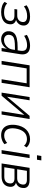

<svg xmlns="http://www.w3.org/2000/svg" viewBox="1286 -2020 742 3354"><g transform="rotate(90 1657.0 -343.0)"><path d="M190 8Q133 8 85.5 -8Q38 -24 13 -53L39 -97Q66 -70 107 -56.5Q148 -43 195 -43Q263 -43 301 -67Q339 -91 344 -138Q350 -180 326 -202Q302 -224 251 -224H138L145 -273H254Q298 -273 328.5 -297Q359 -321 364 -362Q370 -402 344 -424Q318 -446 260 -446Q214 -446 172 -432.5Q130 -419 91 -390L72 -437Q111 -467 162.5 -482Q214 -497 270 -497Q354 -497 393.5 -462Q433 -427 425 -366Q422 -338 407.5 -314Q393 -290 370 -273.5Q347 -257 318 -249L319 -254Q367 -244 388.5 -212.5Q410 -181 403 -133Q398 -88 371 -56.5Q344 -25 298 -8.5Q252 8 190 8Z M667 8Q621 8 587 -12Q553 -32 537 -66Q521 -100 526 -141Q533 -193 564.5 -223Q596 -253 656.5 -266.5Q717 -280 809 -280H870L863 -233H809Q732 -233 685.5 -225Q639 -217 616.5 -196.5Q594 -176 589 -139Q583 -94 610 -68Q637 -42 681 -42Q719 -42 753.5 -61Q788 -80 813.5 -114.5Q839 -149 846 -196L866 -324Q876 -387 852.5 -416Q829 -445 770 -445Q730 -445 690 -433Q650 -421 606 -394L589 -441Q617 -459 648.5 -471.5Q680 -484 713 -490.5Q746 -497 778 -497Q835 -497 871 -477.5Q907 -458 921.5 -418.5Q936 -379 926 -319L875 0H818L835 -111H840Q824 -72 797.5 -45.5Q771 -19 737.5 -5.5Q704 8 667 8Z M1044 0 1121 -489H1504L1427 0H1365L1435 -438H1175L1106 0Z M1598 0 1675 -489H1732L1665 -64H1644L2004 -489H2059L1981 0H1924L1992 -426H2012L1652 0Z M2343 8Q2275 8 2231 -23Q2187 -54 2170 -111.5Q2153 -169 2163 -247Q2171 -304 2191.5 -350.5Q2212 -397 2244 -429.5Q2276 -462 2318.5 -479.5Q2361 -497 2412 -497Q2457 -497 2494.5 -481Q2532 -465 2555 -437L2526 -392Q2504 -417 2474.5 -430Q2445 -443 2410 -443Q2371 -443 2339.5 -429Q2308 -415 2285 -388.5Q2262 -362 2246.5 -323.5Q2231 -285 2224 -237Q2212 -145 2244 -95Q2276 -45 2349 -45Q2383 -45 2416 -58.5Q2449 -72 2477 -97L2499 -51Q2480 -32 2454 -19Q2428 -6 2399.5 1Q2371 8 2343 8Z M2692 -618 2705 -694H2782L2770 -618ZM2602 0 2680 -489H2742L2664 0Z M2835 0 2912 -489H3125Q3177 -489 3209.5 -474Q3242 -459 3255.5 -430.5Q3269 -402 3263 -362Q3260 -332 3246.5 -308.5Q3233 -285 3210.5 -269.5Q3188 -254 3158 -247L3160 -253Q3205 -245 3227 -215Q3249 -185 3242 -133Q3233 -69 3187 -34.5Q3141 0 3062 0ZM2902 -47H3066Q3118 -47 3147.5 -69Q3177 -91 3183 -136Q3189 -181 3166.5 -203Q3144 -225 3096 -225H2930ZM2937 -272H3093Q3140 -272 3168.5 -295Q3197 -318 3203 -362Q3209 -403 3187 -422.5Q3165 -442 3119 -442H2964Z"/></g></svg>

Font: Nunito Sans 10pt SemiCondensed Light
Style: Italic
Weight: 300
Width: 4
Italic angle: -9°
Designer: Vernon Adams
Foundry: Vernon Adams
Version: Version 3.101;gftools[0.9.27]